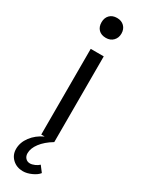

<svg xmlns="http://www.w3.org/2000/svg" viewBox="-237 -732 731 970"><g transform="rotate(30 128.0 -247.5)"><path d="M90 0V-500H166V0ZM128 -586Q101 -586 85.5 -601.5Q70 -617 70 -644Q70 -670 85.5 -686Q101 -702 128 -702Q154 -702 170 -686Q186 -670 186 -644Q186 -619 170 -602.5Q154 -586 128 -586ZM102 207Q65 207 40.5 184Q16 161 16 126Q16 88 41.5 54Q67 20 110 0H166Q123 26 100 56.5Q77 87 77 116Q77 133 87 144Q97 155 113 155Q125 155 140 148.5Q155 142 164 133L190 167Q178 183 151.5 195Q125 207 102 207Z"/></g></svg>

Font: Imprima
Style: Regular
Weight: 400
Designer: Eduardo Tunni
Foundry: Eduardo Tunni
Version: Version 1.002; ttfautohint (v1.8.4.7-5d5b);gftools[0.9.23]